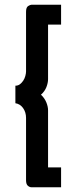

<svg xmlns="http://www.w3.org/2000/svg" viewBox="-20 -760 327 811"><path d="M183 -656V-426Q183 -410 176 -392Q169 -374 153 -360Q168 -346 175.5 -328Q183 -310 183 -294V-53H238V31H113Q105 31 97.5 24.5Q90 18 90 1V-262Q90 -286 77.5 -303.5Q65 -321 45 -324V-398Q56 -398 64 -404Q72 -410 78 -419Q84 -428 87 -439Q90 -450 90 -458V-710Q90 -729 99 -734.5Q108 -740 113 -740H238V-656Z"/></svg>

Font: Rising Sun Medium
Style: Regular
Weight: 500
Designer: Matt McInerney, Pablo Impallari, Rodrigo Fuenzalida (Raleway font), Stephen Hutchings (Greek), Cristiano Sobral (main ch
Foundry: The Rising Sun Project Authors
Version: Version 4.327; ttfautohint (v1.8.4.7-5d5b-dirty)